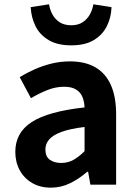

<svg xmlns="http://www.w3.org/2000/svg" viewBox="-20 -859 631 893"><path d="M216.4 13.8Q166.9 13.8 129.6 -7.9Q92.4 -29.5 71.8 -67.2Q51.2 -105 51.2 -152.6Q51.2 -242.2 127.9 -291.6Q204.7 -341 373.3 -359.4Q372.2 -386.8 363.1 -408.6Q354 -430.4 333.4 -442.9Q312.8 -455.5 278.1 -455.5Q239.3 -455.5 201.3 -440.5Q163.3 -425.6 124 -402.4L71.7 -500.1Q105.1 -520.7 142.2 -537.1Q179.3 -553.4 220.3 -563.5Q261.3 -573.5 305.1 -573.5Q376.4 -573.5 424 -545.7Q471.6 -517.8 495.9 -463Q520.1 -408.3 520.1 -327V0H400.4L389.9 -59.9H385.4Q349.3 -28.4 307 -7.3Q264.8 13.8 216.4 13.8ZM264.7 -101.1Q296.1 -101.1 321.6 -115.4Q347.1 -129.7 373.3 -155.8V-268.4Q305.4 -260.3 265.2 -245.2Q225 -230.1 208.1 -209.7Q191.1 -189.3 191.1 -163.8Q191.1 -130.8 211.7 -116Q232.3 -101.1 264.7 -101.1ZM311.2 -648.1Q247.4 -648.1 206.4 -672.5Q165.3 -696.9 145.3 -737.2Q125.3 -777.4 122.7 -825.7L208 -839Q212.3 -813.3 224.3 -791.2Q236.2 -769.2 257.9 -755.3Q279.5 -741.5 311.2 -741.5Q342.8 -741.5 364.1 -755.3Q385.3 -769.2 397.7 -791.2Q410.1 -813.3 414.1 -839L498.7 -825.7Q497 -777.4 476.9 -737.2Q456.8 -696.9 416.3 -672.5Q375.8 -648.1 311.2 -648.1Z"/></svg>

Font: Shanggu Sans SC VF
Style: Regular
Weight: 250
Designer: GuiWonder
Version: Version 1.021